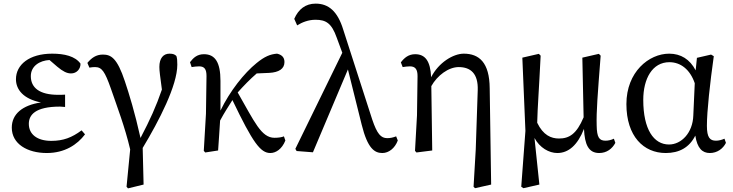

<svg xmlns="http://www.w3.org/2000/svg" viewBox="-20 -830 4043 1059"><path d="M430 -111C376 -71 329 -53 263 -53C185 -53 139 -89 139 -147C139 -196 174 -242 311 -242C316 -242 326 -241 339 -240V-308C329 -307 311 -307 301 -307C198 -307 150 -346 150 -410C150 -466 199 -496 253 -499L296 -462C327 -436 349 -425 372 -425C404 -425 425 -451 424 -479C395 -520 335 -534 268 -534C141 -534 68 -473 68 -393C68 -336 109 -284 206 -265C104 -250 45 -201 45 -126C45 -36 131 14 238 14C337 14 406 -32 449 -89Z M473 -457C483 -459 495 -460 504 -460C542 -460 558 -436 591 -343C626 -241 669 -130 698 -6L678 200L686 209L772 188L767 -14C858 -165 958 -359 958 -473C958 -497 957 -508 953 -521C945 -529 936 -534 915 -534C881 -534 859 -509 859 -461C859 -439 863 -411 873 -336C841 -243 808 -170 755 -69C723 -213 692 -312 669 -381C626 -511 592 -529 547 -529C510 -529 484 -510 462 -483Z M1546 -78C1535 -73 1516 -70 1494 -70C1421 -70 1384 -158 1291 -320C1325 -358 1359 -393 1396 -425L1465 -428C1518 -431 1549 -450 1549 -488C1549 -517 1530 -529 1508 -534C1470 -531 1439 -518 1395 -482C1327 -427 1248 -328 1196 -220V-384C1196 -487 1166 -531 1105 -531C1068 -531 1047 -512 1028 -487L1037 -460C1050 -462 1065 -464 1078 -464C1109 -464 1119 -447 1119 -410L1116 -203L1104 2L1112 11L1183 0C1186 -48 1191 -111 1194 -165C1218 -210 1239 -241 1262 -278C1375 -42 1417 14 1471 14C1501 14 1535 -7 1554 -55Z M2165 -78C2147 -71 2132 -68 2116 -68C2081 -68 2060 -91 2033 -171L1873 -667C1842 -768 1792 -810 1721 -810C1665 -810 1626 -779 1603 -726L1619 -690C1646 -707 1681 -721 1720 -721C1778 -721 1809 -702 1837 -623L1868 -539L1609 -9L1616 3L1706 10L1899 -447L1975 -142C2008 -9 2047 14 2089 14C2124 14 2158 -12 2174 -55Z M2681 -343C2680 -486 2622 -534 2538 -534C2480 -534 2399 -485 2358 -404C2354 -494 2325 -531 2270 -531C2233 -531 2210 -511 2191 -486L2201 -460C2213 -462 2229 -464 2241 -464C2272 -464 2283 -446 2283 -410L2280 -194L2269 2L2277 11L2364 0L2359 -355C2392 -414 2454 -460 2510 -460C2576 -460 2618 -424 2615 -333L2604 -5L2592 200L2600 208L2689 188Z M3366 -65C3352 -58 3335 -54 3320 -54C3285 -54 3272 -72 3271 -139C3269 -216 3276 -302 3293 -523L3283 -533L3192 -512L3199 -183C3160 -90 3119 -66 3063 -66C3020 -66 2976 -84 2943 -153C2945 -239 2953 -337 2962 -523L2952 -533L2861 -512L2878 -108L2855 200L2867 208L2955 188L2928 -69C2957 -15 3008 14 3054 14C3116 14 3166 -30 3201 -119C3205 -33 3226 14 3285 14C3327 14 3357 -10 3374 -42Z M3804 -193C3801 -97 3738 -33 3670 -33C3586 -33 3528 -116 3528 -279C3528 -396 3578 -487 3672 -487C3734 -487 3786 -447 3812 -371ZM3976 -65C3960 -58 3944 -54 3929 -54C3896 -54 3879 -71 3879 -136C3879 -217 3896 -371 3917 -520L3902 -529L3824 -511L3817 -442C3785 -503 3735 -534 3671 -534C3559 -534 3435 -433 3435 -256C3435 -78 3530 14 3652 14C3726 14 3782 -16 3815 -82C3826 -12 3854 14 3895 14C3936 14 3968 -10 3984 -42Z"/></svg>

Font: Source Han Serif JP Medium
Style: Regular
Weight: 500
Designer: Ryoko NISHIZUKA 西塚涼子 (kana & ideographs); Frank Grießhammer (Latin, Greek & Cyrillic); Wenlong ZHANG 张文龙 (bopomofo); San
Foundry: Adobe Systems Incorporated
Version: Version 1.001;PS 1.001;hotconv 16.6.54;makeotf.lib2.5.65590